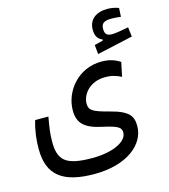

<svg xmlns="http://www.w3.org/2000/svg" viewBox="-119 -744 884 1007"><g transform="rotate(-15 322.5 -240.5)"><path d="M270.5 168.9C447.8 168.9 550.8 82.5 550.8 -16.6C550.8 -69.3 532.7 -101.6 430.7 -127.4C342.3 -150.4 324.2 -162.1 324.2 -198.2C324.2 -245.6 366.7 -307.6 454.6 -307.6C489.7 -307.6 515.6 -298.8 540.5 -286.1L556.6 -362.8C531.7 -379.4 500.5 -391.6 456.5 -391.6C327.6 -391.6 245.1 -284.7 245.1 -182.6C245.1 -111.8 281.2 -79.1 373.5 -59.6C457 -41.5 471.2 -29.3 471.2 -2.4C471.2 44.4 397 85 280.3 85C134.8 85 98.1 48.3 98.1 -52.2C98.1 -96.7 103.5 -129.9 113.3 -185.1H41.5C25.4 -131.8 20 -83 20 -32.7C20 113.3 104 168.9 270.5 168.9ZM450.2 -434.1 644.5 -477.1 638.2 -528.8C607.9 -523.4 569.8 -515.6 549.8 -515.6C521.5 -515.6 509.3 -524.9 509.3 -554.7C509.3 -583.5 523.4 -595.7 568.4 -595.7C583 -595.7 600.6 -593.8 616.2 -591.8L618.7 -639.2C601.1 -645.5 582.5 -650.4 557.1 -650.4C496.6 -650.4 455.6 -620.1 455.6 -564.5C455.6 -531.2 468.3 -510.7 492.2 -502.4V-496.1L445.3 -484.4Z"/></g></svg>

Font: Cascadia Mono PL SemiLight
Style: Regular
Weight: 350
Monospace: yes
Designer: Aaron Bell
Foundry: Saja Typeworks
Version: Version 2404.023